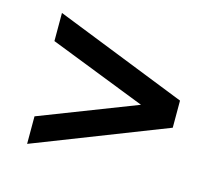

<svg xmlns="http://www.w3.org/2000/svg" viewBox="-70 -646 688 598"><g transform="rotate(15 274.0 -347.0)"><path d="M372.9 -345.2 61.2 -467.1V-557.8L487 -389.2V-301.8L61.9 -135.8V-224.6Z"/></g></svg>

Font: Public Sans VF
Style: Regular
Weight: 400
Designer: Pablo Impallari, Rodrigo Fuenzalida (Modified by Dan O. Williams and USWDS)
Version: Version 1.003